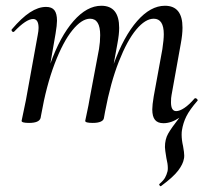

<svg xmlns="http://www.w3.org/2000/svg" viewBox="-20 -419 719 667"><path d="M514 -354Q485 -354 453.5 -316.5Q422 -279 393 -205.5Q364 -132 345 -31L341 -9Q340 -1 330 3.5Q320 8 302 8Q276 8 276 1Q277 -5 282.5 -30Q288 -55 291 -74L324 -249Q328 -273 328 -297Q328 -354 293 -354Q264 -354 231.5 -314Q199 -274 170 -198Q141 -122 123 -20L121 -9Q116 8 81 8Q55 8 55 1L70 -71L111 -297Q114 -312 114 -322Q114 -353 95 -353Q71 -353 29 -309Q28 -308 26 -308Q23 -308 21 -311.5Q19 -315 21 -317Q55 -357 84 -376Q113 -395 140 -395Q160 -395 169 -383.5Q178 -372 178 -347Q178 -332 173 -302L155 -198Q189 -293 235.5 -346Q282 -399 332 -399Q394 -399 394 -322Q394 -300 388 -268L375 -197Q410 -293 456.5 -346Q503 -399 553 -399Q614 -399 614 -323Q614 -299 608 -267L576 -89Q574 -80 574 -64Q574 -33 592 -33Q604 -33 620.5 -44Q637 -55 656 -77L658 -78Q662 -78 665 -74.5Q668 -71 666 -69Q639 -38 627.5 -15Q616 8 612 34Q611 39 611 49Q611 67 616 89Q620 111 620 121Q620 129 619 132Q616 151 599 173.5Q582 196 540 227L538 228Q536 228 534 224.5Q532 221 534 220Q548 208 553.5 198Q559 188 562 176Q563 172 563 165Q563 150 558 130Q553 100 553 92Q553 65 564 45.5Q575 26 603 -10Q575 9 548 9Q528 9 518.5 -2.5Q509 -14 509 -39Q509 -54 514 -84L544 -248Q549 -281 549 -300Q549 -354 514 -354Z"/></svg>

Font: CormorantInfant-MediumItalic
Style: Italic
Weight: 500
Italic angle: -10°
Designer: Christian Thalmann (Catharsis Fonts)
Foundry: Catharsis Fonts
Version: Version 3.303